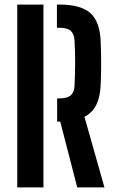

<svg xmlns="http://www.w3.org/2000/svg" viewBox="-20 -820 508 840"><path d="M318 0 243.5 -288H230V-389.5H240.5Q274 -389.5 289.5 -403Q305 -416.5 306 -444.5Q308.5 -497 308.8 -544Q309 -591 306 -643.5Q304.5 -671.5 289.5 -685Q274.5 -698.5 241 -698.5H229V-800H241Q334 -800 375.8 -762.2Q417.5 -724.5 420.5 -638Q422.5 -581.5 422.5 -540.8Q422.5 -500 420.5 -450Q417 -342.5 349.5 -309L437 0ZM55.5 0V-800H170V0Z"/></svg>

Font: Big Shoulders Stencil Text
Style: Bold
Weight: 700
Designer: Patric King
Foundry: XO Type Co
Version: Version 1.000